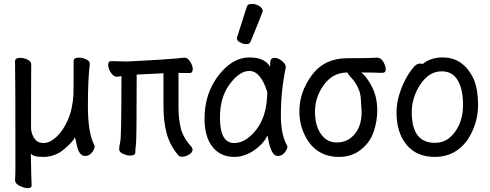

<svg xmlns="http://www.w3.org/2000/svg" viewBox="-20 -790 2540 996"><path d="M124 186Q108 186 84.5 175.5Q61 165 58 148Q60 110 60 80Q60 -397 58 -474Q60 -490 85 -490Q102 -490 122 -481Q142 -472 142 -456Q141 -388 141 -123Q143 -94 159 -71Q175 -48 205 -48Q238 -48 272.5 -79.5Q307 -111 332 -168Q357 -225 361 -301Q362 -318 362 -475Q362 -491 390 -491Q407 -491 426.5 -482.5Q446 -474 446 -458Q436 -383 436 -237Q436 -99 470 -36L471 -30Q471 -17 457 1Q443 19 422 19Q392 19 380 -30L369 -78Q359 -55 312 -15.5Q265 24 205 24Q149 24 140 6Q142 132 144 173Q144 186 124 186Z M925 23Q911 23 905 16Q861 -37 844.5 -98Q828 -159 828 -241V-410L689 -403Q689 -74 685.5 -45Q682 -16 682 0.5Q682 17 655 17Q638 17 618 8Q598 -1 598 -17Q598 -30 604 -56Q610 -82 610 -395L586 -392Q569 -392 555 -413.5Q541 -435 541 -454Q541 -473 558 -473L635 -471Q853 -481 937 -491Q954 -491 967 -469.5Q980 -448 980 -431Q980 -411 963 -411L906 -412V-231Q906 -175 917.5 -126Q929 -77 974 -27Q979 -19 979 -14Q979 1 960.5 12Q942 23 925 23ZM974 -27Q973 -28 972 -30Q974 -30 974 -27Z M1195 24Q1124 24 1082.5 -28Q1041 -80 1041 -175Q1041 -304 1113 -398Q1185 -492 1273 -492Q1355 -492 1381 -443Q1381 -445 1382 -467.5Q1383 -490 1405 -490Q1422 -490 1441.5 -475Q1461 -460 1463 -442Q1437 -322 1437 -193Q1437 -93 1468 -37L1471 -30Q1471 -17 1457 1Q1443 19 1422 19Q1402 19 1390.5 -4.5Q1379 -28 1373.5 -57.5Q1368 -87 1367 -87Q1348 -45 1298.5 -10.5Q1249 24 1195 24ZM1194 -48Q1234 -48 1270 -77Q1361 -150 1366 -296Q1366 -304 1367 -311Q1333 -422 1273 -422Q1223 -422 1172 -354Q1121 -286 1121 -180Q1121 -48 1194 -48ZM1258 -561Q1242 -561 1225.5 -570Q1209 -579 1209 -590Q1209 -598 1211 -600L1260 -754Q1264 -770 1287 -770Q1306 -770 1324.5 -759Q1343 -748 1343 -732Q1343 -728 1280 -574Q1275 -561 1258 -561Z M1739 24Q1618 24 1563 -85Q1533 -143 1533 -213Q1533 -313 1598 -400.5Q1663 -488 1781.5 -488Q1900 -488 1935 -491Q1957 -491 1969 -468.5Q1981 -446 1981 -430Q1981 -412 1962 -412Q1914 -414 1854 -414Q1878 -397 1904 -350Q1937 -294 1937 -216Q1937 -161 1918 -105.5Q1899 -50 1851.5 -13Q1804 24 1739 24ZM1800 -75Q1856 -119 1856 -209Q1856 -221 1851.5 -281Q1847 -341 1795 -395Q1783 -408 1783 -414Q1705 -414 1658 -347Q1614 -285 1614 -211Q1614 -132 1650 -88Q1680 -51 1725 -51Q1770 -51 1800 -75Z M2236 24Q2141 24 2089 -39Q2037 -102 2037 -207Q2037 -252 2050 -295.5Q2063 -339 2082 -375.5Q2101 -412 2121 -436Q2141 -460 2155 -460Q2172 -460 2173 -458Q2213 -492 2277 -492Q2386 -492 2439 -376Q2460 -322 2460 -245Q2460 -148 2405 -64Q2342 24 2236 24ZM2236 -49Q2318 -49 2362 -143Q2382 -188 2382 -245Q2382 -327 2354.5 -373.5Q2327 -420 2271 -420Q2206 -420 2161 -352.5Q2116 -285 2116 -208Q2116 -49 2236 -49Z"/></svg>

Font: LXGW WenKai Mono Medium
Style: Regular
Weight: 500
Monospace: yes
Designer: LXGW / Fontworks Inc.
Foundry: LXGW / Fontworks Inc.
Version: Version 1.520; June 14, 2025